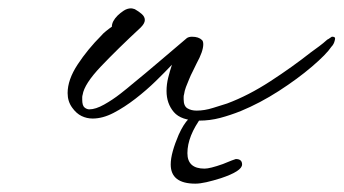

<svg xmlns="http://www.w3.org/2000/svg" viewBox="-20 -279 823 460"><path d="M457 10Q414 10 396.5 -10.5Q379 -31 379 -61Q379 -77 383 -93Q387 -109 392 -124Q376 -107 353.5 -85Q331 -63 304.5 -42.5Q278 -22 252 -8.5Q226 5 202 5Q188 5 175.5 -1Q163 -7 153 -21Q142 -36 142 -56Q142 -88 166 -124.5Q190 -161 223 -194Q226 -198 234 -204.5Q242 -211 248 -215Q248 -228 262 -242Q268 -248 276.5 -253.5Q285 -259 294 -259Q297 -259 303 -257Q312 -252 319.5 -245.5Q327 -239 327 -231Q327 -223 317 -213Q262 -162 222 -120Q182 -78 178 -52Q177 -49 177 -46Q177 -43 177 -40Q177 -26 182.5 -21.5Q188 -17 194 -17Q209 -17 229.5 -28.5Q250 -40 268.5 -54.5Q287 -69 295 -76Q327 -102 361.5 -131.5Q396 -161 428 -188Q433 -191 440 -191Q456 -191 464 -183Q467 -180 467 -173Q467 -156 451 -127Q447 -118 442 -108.5Q437 -99 433 -89Q429 -80 425.5 -70.5Q422 -61 421 -53Q420 -50 420 -47Q420 -44 420 -41Q420 -25 429 -19.5Q438 -14 451 -14Q470 -14 490.5 -20.5Q511 -27 524 -31Q575 -50 628 -84.5Q681 -119 724 -153Q735 -161 744.5 -168Q754 -175 764 -184Q768 -186 770.5 -188Q773 -190 775 -191H777Q785 -191 782 -182Q780 -173 774 -167Q762 -149 727.5 -119.5Q693 -90 648 -61Q603 -32 557 -13Q532 -3 507.5 3.5Q483 10 457 10ZM448 161Q389 161 389 115Q389 101 394 83Q399 65 408 44Q431 -7 458 -7L464 0Q429 47 429 88Q429 125 470 125Q483 125 514 114Q526 109 535 105.5Q544 102 545 102Q560 102 560 115Q560 131 509 148Q490 154 474.5 157.5Q459 161 448 161Z"/></svg>

Font: WindSong Medium
Style: Regular
Weight: 500
Designer: Robert E. Leuschke
Foundry: Robert E. Leuschke
Version: Version 1.010; ttfautohint (v1.8.3)